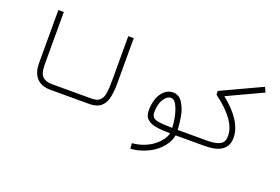

<svg xmlns="http://www.w3.org/2000/svg" viewBox="-113 -1013 2348 1610"><g transform="rotate(20 1060.5 -207.5)"><path d="M530.3 -48.8V0H333Q257.3 0 214.1 -45.4Q170.9 -90.8 170.9 -180.2V-651.4H219.7V-180.2Q219.7 -106.9 247.3 -77.9Q274.9 -48.8 333 -48.8Z M530.3 -48.8H683.1Q709.5 -48.8 728 -53.7Q746.6 -58.6 759.3 -71Q772 -83.5 779.3 -98.4Q786.6 -113.3 790.5 -140.1Q794.4 -167 795.7 -193.4Q796.9 -219.7 796.9 -261.7V-646H845.7V-261.7Q845.7 -235.4 845.2 -215.3Q844.7 -195.3 842.5 -171.6Q840.3 -147.9 836.9 -130.6Q833.5 -113.3 827.4 -94.5Q821.3 -75.7 813 -62.3Q804.7 -48.8 792.5 -36.4Q780.3 -23.9 764.6 -16.4Q749 -8.8 728.5 -4.4Q708 0 683.1 0H530.3Q520 0 512.9 -7.1Q505.9 -14.2 505.9 -24.4Q505.9 -34.7 512.9 -41.7Q520 -48.8 530.3 -48.8Z M1406.2 -49.3Q1401.9 -142.1 1375.2 -212.4Q1348.6 -282.7 1312.5 -282.7Q1275.4 -282.7 1247.6 -237.8Q1219.7 -192.9 1219.7 -122.6Q1219.7 -104 1224.6 -92.3Q1229.5 -80.6 1240.5 -71.8Q1251.5 -63 1273.9 -58.6Q1296.4 -54.2 1326.9 -52Q1357.4 -49.8 1406.2 -49.3ZM1590.8 -48.8V0H1454.1Q1448.2 40 1421.9 80.1Q1395.5 120.1 1354.7 152.8Q1314 185.5 1256.3 208Q1198.7 230.5 1135.7 235.4L1131.8 186.5Q1186.5 182.6 1236.1 163.3Q1285.6 144 1319.8 116.9Q1354 89.8 1376.5 59.1Q1398.9 28.3 1404.8 -0.5Q1364.7 -1 1337.2 -2.7Q1309.6 -4.4 1280.8 -9Q1252 -13.7 1233.6 -22Q1215.3 -30.3 1200 -43.5Q1184.6 -56.6 1177.7 -76.4Q1170.9 -96.2 1170.9 -122.6Q1170.9 -175.8 1186.3 -222.4Q1201.7 -269 1234.6 -300.3Q1267.6 -331.5 1312.5 -331.5Q1339.4 -331.5 1361.6 -318.1Q1383.8 -304.7 1398.4 -281Q1413.1 -257.3 1424.1 -229.5Q1435.1 -201.7 1441.2 -168.2Q1447.3 -134.8 1450.4 -106.4Q1453.6 -78.1 1455.1 -48.8Z M1590.8 -48.8H1712.9Q1774.9 -48.8 1809.8 -60.5Q1844.7 -72.3 1856.9 -92.3Q1869.1 -112.3 1869.1 -146Q1869.1 -281.2 1668.9 -431.2L1659.2 -438.5V-471.2L2019.5 -639.2L2040 -595.2L1726.1 -448.7Q1918 -294.4 1918 -146Q1918 0 1712.9 0H1590.8Q1580.6 0 1573.5 -7.1Q1566.4 -14.2 1566.4 -24.4Q1566.4 -34.7 1573.5 -41.7Q1580.6 -48.8 1590.8 -48.8Z"/></g></svg>

Font: AzarMehrMonospaced
Style: SansRegular
Weight: 1
Designer: Amin Abedi
Version: Version 1.00